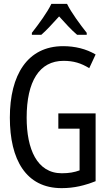

<svg xmlns="http://www.w3.org/2000/svg" viewBox="-20 -964 570 994"><path d="M145 -794V-784H194C221 -807 254 -844 286 -879C318 -844 349 -809 379 -784H429V-794C395 -837 349 -899 327 -944H246C225 -900 181 -840 145 -794ZM299 10C365 10 419 -4 475 -26V-377H282V-298H392V-82C365 -72 337 -67 300 -67C171 -67 118 -193 118 -355C118 -543 184 -649 309 -649C361 -649 400 -637 442 -611L475 -682C426 -711 368 -725 307 -725C122 -725 31 -576 31 -355C31 -138 114 10 299 10Z"/></svg>

Font: Noto Sans Mono Condensed
Style: Regular
Weight: 400
Width: 3
Designer: Monotype Design Team
Foundry: Monotype Imaging Inc.
Version: Version 2.014